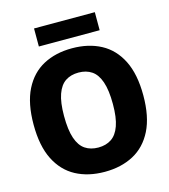

<svg xmlns="http://www.w3.org/2000/svg" viewBox="-132 -1027 1007 1141"><g transform="rotate(-15 371.0 -456.0)"><path d="M371.5 10Q270 10 194.2 -30.5Q118.5 -71 76.2 -155Q34 -239 34 -370Q34 -501 76.2 -585Q118.5 -669 194.2 -709.5Q270 -750 371.5 -750Q472.5 -750 548.5 -709.5Q624.5 -669 666.8 -584.8Q709 -500.5 709 -370Q709 -239.5 666.8 -155.2Q624.5 -71 548.5 -30.5Q472.5 10 371.5 10ZM371.5 -139.5Q419 -139.5 452.2 -161.8Q485.5 -184 503.2 -233.8Q521 -283.5 521 -366.5Q521 -452.5 503.2 -504Q485.5 -555.5 452 -578Q418.5 -600.5 371.5 -600.5Q324 -600.5 290.8 -578.5Q257.5 -556.5 239.8 -506.5Q222 -456.5 222 -373.5Q222 -287 239.5 -235.8Q257 -184.5 290.5 -162Q324 -139.5 371.5 -139.5ZM184.5 -811V-922H558.5V-811Z"/></g></svg>

Font: Encode Sans SC SemiCondensed ExtraBold
Style: Regular
Weight: 800
Width: 4
Designer: Multiple Designers
Foundry: Impallari Type
Version: Version 3.002